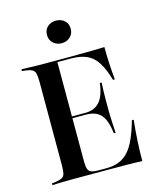

<svg xmlns="http://www.w3.org/2000/svg" viewBox="-113 -833 761 914"><g transform="rotate(-15 268.0 -376.0)"><path d="M142.7 -2.4Q119.4 -2.4 98 -2Q76.6 -1.6 60.1 -1.2Q43.5 -0.8 31.5 0V-8.9L47.6 -10.5Q69.4 -13.7 80.6 -19.4Q91.9 -25 95.6 -38.7Q99.2 -52.4 99.2 -78.2V-492.7Q99.2 -518.5 95.6 -532.3Q91.9 -546 80.6 -552Q69.4 -558.1 47.6 -560.5L31.5 -562.1V-571Q43.5 -571 60.1 -570.2Q76.6 -569.4 98 -569Q119.4 -568.5 142.7 -568.5H153.2H280.6Q337.1 -568.5 375.8 -569.4Q414.5 -570.2 440.3 -571Q440.3 -533.9 442.3 -493.5Q444.4 -453.2 448.4 -409.7H439.5Q423.4 -465.3 402.4 -498.4Q381.5 -531.5 350 -545.6Q318.5 -559.7 271 -559.7H205.6V-71.8Q205.6 -46.8 209.7 -33.9Q213.7 -21 225.8 -16.1Q237.9 -11.3 259.7 -11.3H300Q335.5 -11.3 362.1 -21.8Q388.7 -32.3 409.3 -54.8Q429.8 -77.4 446 -113.7Q462.1 -150 476.6 -200.8H485.5Q479.8 -148.4 477 -98Q474.2 -47.6 474.2 0Q442.7 -1.6 397.6 -2Q352.4 -2.4 284.7 -2.4H153.2ZM180.6 -283.1V-291.9H339.5V-283.1ZM377.4 -162.9Q372.6 -205.6 360.5 -232.3Q348.4 -258.9 326.6 -271Q304.8 -283.1 271.8 -283.1V-291.9Q316.9 -291.9 342.3 -320.6Q367.7 -349.2 375 -411.3H383.9Q381.5 -362.1 381.5 -335.9Q381.5 -309.7 381.5 -287.1Q381.5 -269.4 381.9 -251.6Q382.3 -233.9 383.5 -212.9Q384.7 -191.9 386.3 -162.9ZM249.2 -641.1Q225 -641.1 208.1 -656.5Q191.1 -671.8 191.1 -696.8Q191.1 -722.6 208.1 -737.5Q225 -752.4 249.2 -752.4Q274.2 -752.4 291.1 -737.5Q308.1 -722.6 308.1 -696.8Q308.1 -671.8 291.1 -656.5Q274.2 -641.1 249.2 -641.1Z"/></g></svg>

Font: Playfair 144pt SemiCondensed SemiBold
Style: Regular
Weight: 600
Width: 4
Designer: Claus Eggers Sørensen
Foundry: Claus Eggers Sørensen
Version: Version 2.203